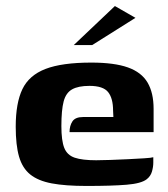

<svg xmlns="http://www.w3.org/2000/svg" viewBox="-20 -609 554 635"><path d="M266 6Q196 6 151 -2.5Q106 -11 80 -32Q54 -53 43 -91Q32 -129 32 -190Q32 -268 54 -314Q76 -360 130.5 -381Q185 -402 282 -402Q358 -402 403 -386Q448 -370 468 -336Q488 -302 488 -249V-172H210Q210 -193 219.5 -207.5Q229 -222 255 -222H355L354 -243Q354 -284 337.5 -304.5Q321 -325 276 -325Q239 -325 218.5 -313.5Q198 -302 190.5 -273.5Q183 -245 183 -192Q183 -144 192.5 -120Q202 -96 227 -87.5Q252 -79 298 -79Q315 -79 344 -80Q373 -81 403.5 -82.5Q434 -84 457.5 -85.5Q481 -87 487 -89V-71Q487 -57 482.5 -41.5Q478 -26 465 -16Q447 -2 398.5 2Q350 6 266 6ZM224 -460 360 -589 428 -550 285 -460Z"/></svg>

Font: r_Genos
Style: Bold
Weight: 700
Designer: Robert E. Leuschke
Foundry: Robert E. Leuschke
Version: Version 2.000;June 29, 2024;FontCreator 14.0.0.2814 32-bit